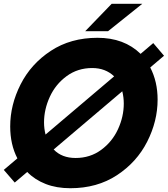

<svg xmlns="http://www.w3.org/2000/svg" viewBox="-27 -979 888 1016"><path d="M841 -684 768 -622Q807 -547 807 -452Q807 -338 752 -229.5Q697 -121 592 -52Q487 17 345 17Q272 17 214.5 -5.5Q157 -28 117 -69L51 -13L-7 -80L65 -141Q27 -214 27 -310Q27 -424 82 -532.5Q137 -641 242 -710Q347 -779 489 -779Q630 -779 717 -694L784 -751ZM214 -267 577 -575Q531 -619 461 -619Q384 -619 325.5 -576Q267 -533 236.5 -466.5Q206 -400 206 -331Q206 -299 214 -267ZM620 -496 257 -188Q300 -143 373 -143Q450 -143 508.5 -186Q567 -229 597.5 -295.5Q628 -362 628 -431Q628 -464 620 -496ZM545 -814H424L564 -959H726Z"/></svg>

Font: Open Sauce Sans Black Italic
Style: Regular
Weight: 900
Italic angle: -10°
Designer: Alfredo Marco Pradil
Foundry: Creative Sauce Fz LLC
Version: Version 1.477